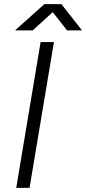

<svg xmlns="http://www.w3.org/2000/svg" viewBox="-20 -902 414 922"><path d="M175 -700H239L122 0H58ZM193 -882H274V-881L137 -756H52ZM203 -882H205H275L374 -756H302Z"/></svg>

Font: Oak Sans Light Italic
Style: Regular
Weight: 400
Italic angle: -9.5°
Foundry: Erik Kennedy, Walven
Version: Version 1.000;Glyphs 3.1.2 (3151)